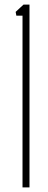

<svg xmlns="http://www.w3.org/2000/svg" viewBox="-20 -820 208 840"><path d="M78.5 0V-751.5H51.5L48.5 -768L83 -800H109V0Z"/></svg>

Font: Big Shoulders Display ExtraLight
Style: Regular
Weight: 250
Designer: Patric King
Foundry: XO Type Co
Version: Version 2.002